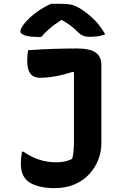

<svg xmlns="http://www.w3.org/2000/svg" viewBox="-20 -962 640 1002"><path d="M276 -115Q321 -115 357 -133Q362 -153 364 -176Q366 -199 366 -230V-584L360 -587Q263 -556 188 -556Q122 -556 122 -644Q122 -678 127 -700Q253 -709 380 -709Q449 -709 479 -688Q509 -667 509 -623V-212Q509 -171 493.5 -130Q478 -89 447.5 -55Q417 -21 371 -0.5Q325 20 263 20Q217 20 178 9Q139 -2 119 -22Q104 -37 96.5 -57Q89 -77 89 -108Q89 -129 91 -144.5Q93 -160 95 -171H101Q144 -142 185 -128.5Q226 -115 276 -115ZM246 -942H302Q334 -942 356 -936.5Q378 -931 407 -912Q444 -887 474 -857Q504 -827 529 -783Q511 -776 493 -773Q475 -770 449 -770Q425 -770 411.5 -776.5Q398 -783 387 -794Q371 -811 353 -825Q335 -839 304 -857H299Q260 -832 235 -809.5Q210 -787 195 -769H189Q133 -769 109.5 -777.5Q86 -786 86 -798Q86 -805 92 -817Q98 -829 112 -845Q137 -874 172.5 -899.5Q208 -925 246 -942Z"/></svg>

Font: Recursive Mn Csl St
Style: Bold
Weight: 700
Monospace: yes
Version: Version 1.079;hotconv 1.0.112;makeotfexe 2.5.65598; ttfautoh